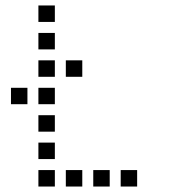

<svg xmlns="http://www.w3.org/2000/svg" viewBox="-20 -700 640 700"><path d="M121 -680Q120 -680 120 -680Q120 -680 120 -679V-621Q120 -620 120 -620Q120 -620 121 -620H179Q180 -620 180 -620Q180 -620 180 -621V-679Q180 -680 180 -680Q180 -680 179 -680ZM121 -580Q120 -580 120 -580Q120 -580 120 -579V-521Q120 -520 120 -520Q120 -520 121 -520H179Q180 -520 180 -520Q180 -520 180 -521V-579Q180 -580 180 -580Q180 -580 179 -580ZM121 -480Q120 -480 120 -480Q120 -480 120 -479V-421Q120 -420 120 -420Q120 -420 121 -420H179Q180 -420 180 -420Q180 -420 180 -421V-479Q180 -480 180 -480Q180 -480 179 -480ZM221 -480Q220 -480 220 -480Q220 -480 220 -479V-421Q220 -420 220 -420Q220 -420 221 -420H279Q280 -420 280 -420Q280 -420 280 -421V-479Q280 -480 280 -480Q280 -480 279 -480ZM21 -380Q20 -380 20 -380Q20 -380 20 -379V-321Q20 -320 20 -320Q20 -320 21 -320H79Q80 -320 80 -320Q80 -320 80 -321V-379Q80 -380 80 -380Q80 -380 79 -380ZM121 -380Q120 -380 120 -380Q120 -380 120 -379V-321Q120 -320 120 -320Q120 -320 121 -320H179Q180 -320 180 -320Q180 -320 180 -321V-379Q180 -380 180 -380Q180 -380 179 -380ZM121 -280Q120 -280 120 -280Q120 -280 120 -279V-221Q120 -220 120 -220Q120 -220 121 -220H179Q180 -220 180 -220Q180 -220 180 -221V-279Q180 -280 180 -280Q180 -280 179 -280ZM121 -180Q120 -180 120 -180Q120 -180 120 -179V-121Q120 -120 120 -120Q120 -120 121 -120H179Q180 -120 180 -120Q180 -120 180 -121V-179Q180 -180 180 -180Q180 -180 179 -180ZM121 -80Q120 -80 120 -80Q120 -80 120 -79V-21Q120 -20 120 -20Q120 -20 121 -20H179Q180 -20 180 -20Q180 -20 180 -21V-79Q180 -80 180 -80Q180 -80 179 -80ZM221 -80Q220 -80 220 -80Q220 -80 220 -79V-21Q220 -20 220 -20Q220 -20 221 -20H279Q280 -20 280 -20Q280 -20 280 -21V-79Q280 -80 280 -80Q280 -80 279 -80ZM321 -80Q320 -80 320 -80Q320 -80 320 -79V-21Q320 -20 320 -20Q320 -20 321 -20H379Q380 -20 380 -20Q380 -20 380 -21V-79Q380 -80 380 -80Q380 -80 379 -80ZM421 -80Q420 -80 420 -80Q420 -80 420 -79V-21Q420 -20 420 -20Q420 -20 421 -20H479Q480 -20 480 -20Q480 -20 480 -21V-79Q480 -80 480 -80Q480 -80 479 -80Z"/></svg>

Font: Doto Medium
Style: Regular
Weight: 500
Monospace: yes
Version: Version 1.000